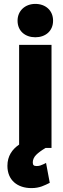

<svg xmlns="http://www.w3.org/2000/svg" viewBox="-20 -758 325 984"><path d="M18 92C18 166 70 206 141 206C184 206 208 192 235 179L216 77L202 84C191 89 182 93 168 93C153 93 148 88 148 74C148 61 154 47 165 36C176 25 192 13 214 0H244V-528H78V-17C43 7 18 41 18 92ZM70 -652C70 -598 110 -567 161 -567C213 -567 252 -599 252 -652C252 -705 213 -738 161 -738C109 -738 70 -703 70 -652Z"/></svg>

Font: Asimov Pro
Style: Ult
Weight: 900
Designer: Google
Version: Version 2.000980; 2014